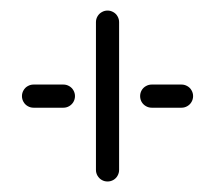

<svg xmlns="http://www.w3.org/2000/svg" viewBox="-20 -444 413 369"><path d="M22.2 -259.3Q22.2 -265.2 25.2 -270.4Q28.1 -275.6 33.3 -278.5Q38.5 -281.5 44.4 -281.5H101.9Q107.8 -281.5 113 -278.5Q118.1 -275.6 121.1 -270.4Q124.1 -265.2 124.1 -259.3Q124.1 -253.3 121.1 -248.1Q118.1 -243 113 -240Q107.8 -237 101.9 -237H44.4Q38.5 -237 33.3 -240Q28.1 -243 25.2 -248.1Q22.2 -253.3 22.2 -259.3ZM186.7 -95.2Q180.7 -95.2 175.6 -98.1Q170.4 -101.1 167.4 -106.3Q164.4 -111.5 164.4 -117.4V-401.5Q164.4 -407.4 167.4 -412.6Q170.4 -417.8 175.6 -420.7Q180.7 -423.7 186.7 -423.7Q192.6 -423.7 197.8 -420.7Q203 -417.8 205.9 -412.6Q208.9 -407.4 208.9 -401.5V-117.4Q208.9 -111.5 205.9 -106.3Q203 -101.1 197.8 -98.1Q192.6 -95.2 186.7 -95.2ZM249.3 -259.3Q249.3 -265.2 252.2 -270.4Q255.2 -275.6 260.4 -278.5Q265.6 -281.5 271.5 -281.5H328.9Q334.8 -281.5 340 -278.5Q345.2 -275.6 348.1 -270.4Q351.1 -265.2 351.1 -259.3Q351.1 -253.3 348.1 -248.1Q345.2 -243 340 -240Q334.8 -237 328.9 -237H271.5Q265.6 -237 260.4 -240Q255.2 -243 252.2 -248.1Q249.3 -253.3 249.3 -259.3Z"/></svg>

Font: 26F Galaxy Sans
Style: Regular
Weight: 400
Designer: C₂₉H₂₅N₃O₅
Version: Version 1.100;FEAKit 1.0